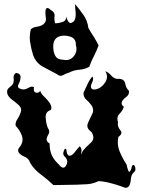

<svg xmlns="http://www.w3.org/2000/svg" viewBox="-20 -919 694 935"><path d="M286.1 -628.4Q293.9 -626.5 301.8 -626.5Q324.2 -626.5 338.9 -644.5Q352.5 -661.1 352.5 -680.7Q352.5 -689.5 349.6 -699.2Q349.6 -700.2 349.6 -701.2Q349.6 -733.4 320.3 -741.2Q305.7 -745.6 292 -745.6Q277.3 -745.6 264.6 -740.2Q239.3 -727.5 239.3 -694.8Q239.3 -692.9 239.3 -690.9Q239.3 -660.6 252.9 -641.6Q258.8 -634.3 267.6 -631.3Q276.4 -628.4 286.1 -628.4ZM256.8 -558.1Q223.6 -575.2 189.5 -593.8Q155.3 -612.3 141.6 -649.9Q131.8 -679.7 127 -712.4Q125 -724.1 125 -735.8Q125 -756.3 129.9 -775.9Q139.6 -785.6 156.2 -788.1Q172.9 -790 185.5 -796.9Q192.4 -800.8 197.3 -807.1Q203.1 -813.5 204.1 -824.7Q202.1 -835 201.2 -854.5Q201.2 -857.9 201.2 -860.8Q201.2 -874.5 207 -878.9Q209 -879.9 210.9 -879.9Q212.9 -879.9 214.8 -879.4Q219.7 -877.4 227.5 -870.1Q246.1 -861.3 246.1 -842.3Q246.1 -839.4 245.1 -836.4Q245.1 -830.1 245.1 -825.2Q245.1 -811 250 -805.2Q266.1 -805.7 286.1 -812.5Q301.8 -817.9 301.8 -835.4Q301.8 -837.4 301.3 -839.8Q305.2 -825.2 313.5 -813Q317.4 -807.1 323.2 -807.1Q330.1 -807.1 340.8 -815.9Q348.6 -830.6 348.6 -847.2Q348.6 -852.1 348.6 -856.4Q345.7 -878.4 345.7 -898.9Q367.2 -874 386.7 -845.7Q406.2 -817.9 410.2 -783.2Q421.9 -762.2 436.5 -740.2Q450.2 -718.8 460 -697.8Q450.2 -670.9 437.5 -646Q423.8 -620.6 415 -594.2Q406.2 -588.9 396.5 -585.4Q395.5 -585.4 394.5 -585Q381.8 -580.6 367.2 -579.6Q339.8 -577.6 317.4 -565.9Q301.8 -561.5 287.1 -553.2Q281.2 -549.8 276.4 -549.8Q266.6 -549.8 256.8 -558.1ZM575.2 -9.8Q547.9 -20 518.6 -27.3Q489.3 -35.2 460 -37.1Q434.6 -24.4 406.2 -22Q377.9 -20 350.6 -19.5Q322.3 -19 294.9 -18.6Q267.6 -18.1 240.2 -17.6Q211.9 -44.9 179.7 -68.8Q146.5 -92.3 126 -127.4Q121.1 -146.5 99.6 -155.8Q78.1 -165 70.3 -177.7Q68.4 -181.2 68.4 -185.5Q68.4 -188 68.4 -190.4Q70.3 -197.8 79.1 -207Q89.8 -223.6 89.8 -239.7Q89.8 -250 85.9 -260.3Q75.2 -286.6 56.6 -306.2Q55.7 -309.1 55.7 -312Q55.7 -326.2 65.4 -339.8Q76.2 -356.4 81.1 -372.6Q83 -377.9 83 -383.8Q83 -387.2 82 -390.1Q80.1 -398.4 71.3 -407.2Q58.6 -418.5 40 -432.6Q20.5 -446.8 15.6 -462.9Q14.6 -467.3 14.6 -471.7Q14.6 -476.1 15.6 -480.5Q19.5 -489.3 31.2 -498Q46.9 -508.3 46.9 -527.3Q46.9 -530.3 46.9 -533.7Q45.9 -537.1 45.9 -540Q45.9 -558.6 58.6 -564Q70.3 -562 75.2 -557.1Q80.1 -551.8 80.1 -545.4Q80.1 -543.9 80.1 -542.5Q80.1 -527.8 71.3 -510.7Q67.4 -503.9 67.4 -499Q67.4 -490.2 79.1 -486.8Q85.9 -483.4 93.8 -483.4Q104.5 -483.4 116.2 -490.2Q127.9 -497.1 135.7 -497.1Q141.6 -497.1 145.5 -493.7Q144.5 -487.8 144.5 -482.9Q144.5 -471.2 154.3 -468.3Q158.2 -467.3 161.1 -467.3Q169.9 -467.3 175.8 -476.6Q180.7 -460.9 197.3 -446.3Q212.9 -431.6 222.7 -416.5Q227.5 -408.7 229.5 -399.9Q230.5 -397.9 230.5 -396Q230.5 -389.6 226.6 -382.8Q202.1 -376 202.1 -347.7Q202.1 -344.2 203.1 -339.8Q206.1 -305.2 217.8 -287.1Q219.7 -282.2 219.7 -277.8Q219.7 -271.5 215.8 -264.6Q209 -253.9 207 -242.7Q207 -241.2 207 -239.7Q207 -235.8 209 -231.4Q211.9 -226.1 221.7 -220.2Q221.7 -217.8 221.7 -215.3Q221.7 -188.5 231.4 -165Q243.2 -139.2 265.6 -119.1Q278.3 -102.5 288.1 -102.5Q295.9 -102.5 301.8 -112.8Q307.6 -122.1 307.6 -130.9Q307.6 -144 295.9 -155.8Q288.1 -162.1 288.1 -171.9Q288.1 -176.3 290 -181.2Q293.9 -194.8 298.8 -194.8H299.8Q301.8 -193.8 302.7 -190.4Q304.7 -186.5 304.7 -178.7Q307.6 -167.5 311.5 -163.6Q314.5 -160.6 319.3 -160.6Q320.3 -160.6 321.3 -160.6Q333 -162.6 346.7 -181.2Q360.4 -199.7 368.2 -206.5Q377 -199.2 377 -186Q377 -181.2 376 -175.3Q375 -170.4 375 -168V-167Q376 -167 383.8 -185.1Q400.4 -204.6 422.9 -224.6Q434.6 -235.4 434.6 -249Q434.6 -261.2 425.8 -275.9Q405.3 -289.6 405.3 -306.6Q405.3 -314 409.2 -322.3Q421.9 -348.6 431.6 -369.6Q433.6 -376.5 433.6 -382.3Q433.6 -386.7 432.6 -390.1Q430.7 -399.4 424.8 -407.2Q414.1 -421.4 399.4 -434.6Q386.7 -446.3 386.7 -464.8V-467.3Q396.5 -486.8 406.2 -509.3Q417 -532.2 429.7 -546.4Q433.6 -542 433.6 -535.6Q433.6 -528.8 429.7 -519.5Q422.9 -506.3 422.9 -497.1Q422.9 -494.1 423.8 -491.7Q424.8 -487.3 429.7 -484.9Q432.6 -482.9 438.5 -482.9Q440.4 -482.9 444.3 -483.4Q472.7 -488.8 491.2 -516.1Q501 -530.8 501 -545.9Q501 -558.6 493.2 -571.8Q505.9 -568.8 522.5 -550.3Q536.1 -534.7 554.7 -534.7Q558.6 -534.7 561.5 -535.2Q585.9 -533.2 589.8 -511.7Q593.8 -490.2 607.4 -477.1Q608.4 -474.6 608.4 -472.2Q608.4 -457 594.7 -446.8Q578.1 -434.6 573.2 -422.4Q572.3 -419.4 572.3 -416.5Q572.3 -414.1 573.2 -411.6Q574.2 -405.8 583 -398.9Q577.1 -379.4 561.5 -364.3Q551.8 -354.5 551.8 -340.3Q551.8 -332.5 554.7 -323.2Q553.7 -319.8 553.7 -316.4Q553.7 -299.8 565.4 -285.6Q571.3 -279.3 571.3 -272.9Q571.3 -262.7 556.6 -252.4Q553.7 -239.3 553.7 -226.1Q553.7 -203.6 562.5 -181.6Q577.1 -147 596.7 -117.2Q598.6 -104 604.5 -88.4Q606.4 -82.5 609.4 -82.5Q614.3 -82.5 620.1 -99.1Q621.1 -106.9 623 -110.8Q625 -114.7 627.9 -115.7Q628.9 -116.2 629.9 -116.2Q634.8 -116.2 638.7 -103Q639.6 -99.1 639.6 -95.2Q639.6 -85.4 630.9 -79.1Q618.2 -66.9 617.2 -45.4Q615.2 -23.9 608.4 -12.7Q603.5 -6.3 596.7 -4.9Q594.7 -4.4 593.8 -4.4Q586.9 -4.4 575.2 -9.8ZM301.3 -839.8Q300.8 -840.8 300.8 -841.8Q301.3 -840.8 301.3 -839.8Z"/></svg>

Font: Brazier Flame
Style: Regular
Weight: 400
Designer: Walter E Stewart
Version: 0.1